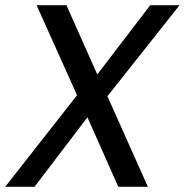

<svg xmlns="http://www.w3.org/2000/svg" viewBox="-26 -720 712 740"><path d="M-6 0 271 -353 115 -700H230L349 -433L553 -700H666L388 -349L544 0H430L311 -268L107 0Z"/></svg>

Font: DM Sans 18pt Medium
Style: Italic
Weight: 500
Italic angle: -10°
Designer: Colophon Foundry, Jonny Pinhorn
Foundry: Colophon Foundry
Version: Version 4.004;gftools[0.9.30]